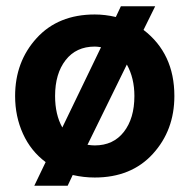

<svg xmlns="http://www.w3.org/2000/svg" viewBox="-20 -554 602 610"><path d="M281 10Q246 10 211 2L195 36H89L125 -39Q78 -74 53 -129Q28 -184 28 -249Q28 -358 96.5 -433Q165 -508 281 -508Q314 -508 348 -500L364 -534H473L436 -459Q534 -384 534 -249Q534 -140 465.5 -65Q397 10 281 10ZM383 -349 258 -94Q272 -92 281 -92Q340 -92 373.5 -135Q407 -178 407 -249Q407 -306 383 -349ZM281 -406Q222 -406 188.5 -363Q155 -320 155 -249Q155 -190 178 -149L301 -404Q289 -406 281 -406Z"/></svg>

Font: Cabin
Style: Bold
Weight: 700
Designer: Pablo Impallari
Foundry: Pablo Impallari. www.impallari.com Igino Marini. www.ikern.com
Version: Version 1.005